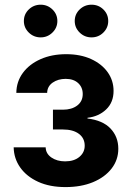

<svg xmlns="http://www.w3.org/2000/svg" viewBox="-20 -781 555 809"><path d="M255.9 7.3Q189.5 7.3 140.9 -14.9Q92.3 -37.1 65.4 -75Q38.6 -112.8 37.6 -160.2H172.4Q172.9 -133.8 196.5 -117.4Q220.2 -101.1 254.4 -101.1Q292 -101.1 314.5 -119.9Q336.9 -138.7 336.9 -167Q336.9 -198.7 312.5 -217Q288.1 -235.4 245.1 -235.4H203.1V-318.8H245.1Q282.2 -318.8 305.4 -336.4Q328.6 -354 328.6 -384.8Q328.6 -413.1 309.3 -430.9Q290 -448.7 256.8 -448.7Q224.6 -448.7 201.9 -432.9Q179.2 -417 178.7 -389.6H48.8Q49.3 -437 76.4 -473.9Q103.5 -510.7 150.9 -531.7Q198.2 -552.7 258.8 -552.7Q318.8 -552.7 363.8 -532.2Q408.7 -511.7 433.6 -476.8Q458.5 -441.9 458.5 -397.9Q458.5 -349.6 427.2 -319.8Q396 -290 348.6 -284.7V-281.7Q413.1 -273.9 445.8 -239.3Q478.5 -204.6 478.5 -154.3Q478.5 -107.4 450.2 -70.8Q421.9 -34.2 371.8 -13.4Q321.8 7.3 255.9 7.3ZM365.7 -623.5Q336.4 -623.5 315.7 -643.8Q294.9 -664.1 294.9 -692.4Q294.9 -721.2 315.7 -741.2Q336.4 -761.2 365.7 -761.2Q395 -761.2 415.5 -741.2Q436 -721.2 436 -692.4Q436 -664.1 415.5 -643.8Q395 -623.5 365.7 -623.5ZM151.4 -623.5Q122.1 -623.5 101.3 -643.8Q80.6 -664.1 80.6 -692.4Q80.6 -721.2 101.3 -741.2Q122.1 -761.2 151.4 -761.2Q180.2 -761.2 200.9 -741.2Q221.7 -721.2 221.7 -692.4Q221.7 -664.1 200.9 -643.8Q180.2 -623.5 151.4 -623.5Z"/></svg>

Font: Inter Cardless
Style: Bold
Weight: 700
Designer: Rasmus Andersson
Foundry: rsms
Version: Version 4.001;git-9221beed3